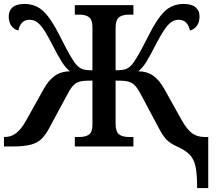

<svg xmlns="http://www.w3.org/2000/svg" viewBox="-20 -740 1100 970"><path d="M870 -2Q841 -15 822.5 -33.5Q804 -52 786 -86L689 -268Q673 -298 658 -311.5Q643 -325 623 -329Q603 -333 564 -333V-116Q564 -75 581 -61.5Q598 -48 630 -48H654V0H358V-48H382Q413 -48 430 -60.5Q447 -73 447 -111V-333Q408 -333 388 -329Q368 -325 353.5 -311.5Q339 -298 323 -268L230 -95Q210 -58 189.5 -38Q169 -18 135 -9Q101 0 44 0H0V-48H5Q37 -48 62.5 -68Q88 -88 113 -133L200 -289Q225 -334 256 -356.5Q287 -379 333 -380Q311 -398 292.5 -427Q274 -456 238 -526Q206 -589 182.5 -614.5Q159 -640 130 -640Q105 -640 91 -625Q77 -610 73 -586Q51 -591 37.5 -609.5Q24 -628 24 -657Q24 -686 43.5 -703Q63 -720 104 -720Q161 -720 200 -682.5Q239 -645 283 -557Q340 -442 365 -414Q380 -397 396 -391Q412 -385 447 -385V-602Q447 -640 430 -653Q413 -666 382 -666H358V-714H654V-666H630Q598 -666 581 -652.5Q564 -639 564 -598V-385Q599 -385 615.5 -391Q632 -397 647 -414Q671 -442 729 -557Q772 -644 811 -682Q850 -720 908 -720Q949 -720 968.5 -703Q988 -686 988 -657Q988 -628 974.5 -609.5Q961 -591 939 -586Q935 -610 921 -625Q907 -640 882 -640Q853 -640 829.5 -614.5Q806 -589 773 -526Q737 -456 719 -427Q701 -398 679 -380Q725 -379 756 -356Q787 -333 811 -289L898 -133Q924 -87 949.5 -67.5Q975 -48 1013 -48H1032V210H976Q976 138 967.5 100Q959 62 937 40Q915 18 870 -2Z"/></svg>

Font: Noto Serif SemiBold
Style: Regular
Weight: 600
Designer: Monotype Design Team
Foundry: Monotype Imaging Inc.
Version: Version 1.001